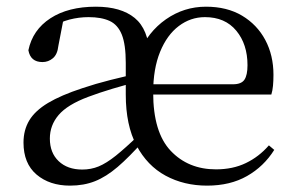

<svg xmlns="http://www.w3.org/2000/svg" viewBox="-20 -551 898 585"><path d="M193.3 14.6Q131.1 14.6 91.3 -19.2Q51.6 -53.1 51.6 -116.5Q51.6 -154.9 69.3 -184.3Q86.9 -213.6 126.3 -237.3Q165.7 -260.9 230.9 -282.3Q270.5 -295.7 317.2 -307.5Q364 -319.3 404.8 -327.7V-303.1Q364.8 -293.3 322.6 -280.6Q280.5 -267.9 248.3 -255.7Q185.3 -232 158.6 -200.6Q131.9 -169.3 131.9 -128.8Q131.9 -85.4 158.8 -59.9Q185.7 -34.4 230.6 -34.4Q257.5 -34.4 280.8 -44Q304 -53.6 332.9 -76.6Q361.7 -99.7 403.6 -140L419.8 -121.1H416.8Q373.3 -72.2 338.4 -42.3Q303.4 -12.4 269.4 1.1Q235.4 14.6 193.3 14.6ZM610.9 14.6Q540.7 14.6 484.6 -15.7Q428.5 -46.1 395.9 -107.7Q363.2 -169.4 363.2 -263V-359.2Q363.2 -415.4 351.1 -445.6Q338.9 -475.8 313.8 -487.3Q288.8 -498.8 250 -498.8Q220.5 -498.8 191.7 -491.4Q162.9 -484 129.7 -463.7L173.2 -491.1L157.8 -411.1Q155 -385.2 141.2 -373.6Q127.4 -361.9 109.4 -361.9Q72.9 -361.9 66.5 -397.9Q79.4 -460 133.6 -495.3Q187.8 -530.6 272.2 -530.6Q348.5 -530.6 390.4 -496.3Q432.3 -462 435.9 -384L402.5 -386.8Q430.6 -453.8 485.6 -492.2Q540.7 -530.6 607.5 -530.6Q671.7 -530.6 717.5 -503.3Q763.4 -475.9 788.3 -429.2Q813.2 -382.4 813.2 -323.2Q813.2 -304.9 811.8 -289.8Q810.4 -274.6 806.7 -262.9H397.8V-294.2H689.7Q715.4 -294.2 724.8 -308.2Q734.1 -322.1 734.1 -352.3Q734.1 -416.2 699.9 -457.5Q665.7 -498.8 604.6 -498.8Q560.6 -498.8 524.8 -471.7Q488.9 -444.7 467.8 -393.1Q446.7 -341.5 446.7 -268.9Q446.7 -148 500.1 -91.5Q553.6 -35 638.1 -35Q689.5 -35 729.2 -54.2Q769 -73.3 799.3 -108.1L815.6 -94.3Q783.8 -43.7 732.6 -14.6Q681.4 14.6 610.9 14.6Z"/></svg>

Font: Noto Serif HK ExtraLight
Style: Regular
Weight: 200
Designer: Ryoko NISHIZUKA 西塚涼子 (kana & ideographs); Frank Grießhammer (Latin, Greek & Cyrillic); Wenlong ZHANG 张文龙 (bopomofo); San
Foundry: Adobe
Version: Version 2.002-H1;hotconv 1.1.0;makeotfexe 2.6.0